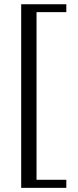

<svg xmlns="http://www.w3.org/2000/svg" viewBox="-20 -698 373 916"><path d="M81.1 198.2V-677.7H296.4V-640.1H154.3V159.7H296.4V198.2Z"/></svg>

Font: Doulos SIL CyrE
Style: Regular
Weight: 400
Designer: Walt Agee, Victor Gaultney, Peter Martin, Debbi Hosken, Becca Hirsbrunner
Foundry: SIL International
Version: Version 5.000